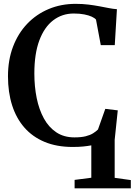

<svg xmlns="http://www.w3.org/2000/svg" viewBox="-20 -772 717 1023"><path d="M377.5 231.5V186.5L466.5 175V2.5Q448 6 424 8.5Q400 11 367 11Q282 11 217.5 -16Q153 -43 109.8 -92.5Q66.5 -142 44.5 -211.2Q22.5 -280.5 22.5 -365.5Q22.5 -452.5 49.5 -523.5Q76.5 -594.5 125.2 -645.5Q174 -696.5 239.8 -724Q305.5 -751.5 383 -751.5Q420.5 -751.5 452 -747.5Q483.5 -743.5 510 -738.5Q536.5 -733.5 559.5 -729Q582.5 -724.5 603 -723L591.5 -531.5H517L491.5 -667.5Q484.5 -676 468.8 -683.2Q453 -690.5 429 -695.2Q405 -700 373 -700Q311 -700 263.5 -663.8Q216 -627.5 189.5 -556.5Q163 -485.5 163 -380.5Q163 -311 175.5 -249.5Q188 -188 213.8 -141Q239.5 -94 280 -67Q320.5 -40 376.5 -40Q412.5 -40 436.5 -46Q460.5 -52 476 -61.8Q491.5 -71.5 502 -82L541 -192L607.5 -184L591 -27V175.5L677 187.5V231.5Z"/></svg>

Font: Merriweather 48pt SemiBold
Style: Regular
Weight: 600
Version: Version 2.100